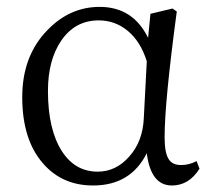

<svg xmlns="http://www.w3.org/2000/svg" viewBox="-20 -536 630 569"><path d="M255.9 13.7Q164.1 13.7 107.4 -51.8Q45.9 -122.1 45.9 -248Q45.9 -370.1 120.1 -446.3Q186.5 -515.6 275.4 -515.6Q374 -515.6 418.9 -423.8L425.8 -495.1L491.2 -510.7L503.9 -502Q467.8 -233.4 467.8 -128.9Q467.8 -82 480.5 -63.5Q491.2 -46.9 516.6 -46.9Q541 -46.9 562.5 -58.6L571.3 -36.1Q540 13.7 489.3 13.7Q426.8 13.7 415 -82Q367.2 13.7 255.9 13.7ZM269.5 -27.3Q323.2 -27.3 362.3 -71.3Q403.3 -116.2 406.2 -186.5L415 -354.5Q396.5 -413.1 358.9 -444.3Q321.3 -475.6 272.5 -475.6Q202.1 -475.6 161.1 -415Q122.1 -357.4 122.1 -266.6Q122.1 -151.4 164.1 -86.9Q203.1 -27.3 269.5 -27.3Z"/></svg>

Font: Bpmf GenYo Min R
Style: R
Weight: 400
Foundry: But Ko
Version: Version 1.320